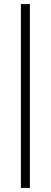

<svg xmlns="http://www.w3.org/2000/svg" viewBox="-20 -750 247 938"><path d="M126 -730V168H82V-730Z"/></svg>

Font: Elaine Sans Light
Style: Regular
Weight: 300
Designer: Wei Huang
Foundry: Wei Huang
Version: Version 2.001;December 24, 2019;FontCreator 12.0.0.2547 64-b